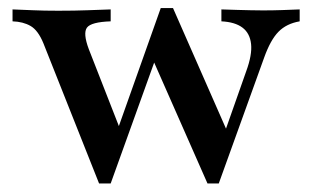

<svg xmlns="http://www.w3.org/2000/svg" viewBox="-20 -439 764 467"><path d="M221 7.3 85.5 -333.9Q72.6 -365.3 54.4 -375.8Q36.3 -386.3 10.5 -387.1V-416.1Q33.9 -415.3 60.1 -414.1Q86.3 -412.9 121.8 -412.9Q162.1 -412.9 193.1 -414.1Q224.2 -415.3 249.2 -416.1V-387.1Q201.6 -385.5 191.5 -371.8Q181.5 -358.1 196 -319.4L274.2 -119.4L260.5 -108.1L371 -419.4L396 -400.8L249.2 7.3ZM484.7 7.3 349.2 -300 371 -419.4H400.8L535.5 -112.9L520.2 -99.2L579 -266.1Q593.5 -305.6 590.7 -331.9Q587.9 -358.1 569.8 -371.8Q551.6 -385.5 518.5 -387.1V-416.1Q540.3 -415.3 557.3 -414.9Q574.2 -414.5 589.1 -414.1Q604 -413.7 619.4 -413.7Q643.5 -413.7 666.5 -414.5Q689.5 -415.3 708.9 -416.1V-387.1Q676.6 -381.5 657.3 -361.7Q637.9 -341.9 622.6 -299.2L512.1 7.3Z"/></svg>

Font: Playfair 5pt SemiExpanded Light SemiBold
Style: Regular
Weight: 600
Version: Version 2.001;gftools[0.9.30]